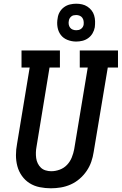

<svg xmlns="http://www.w3.org/2000/svg" viewBox="-20 -1007 656 1035"><path d="M254 8Q224 8 194 2Q164 -4 139.5 -19.5Q115 -35 98 -59Q81 -83 73.5 -111.5Q66 -140 66 -170.5Q66 -201 72 -232L140 -643H96V-735H303V-643H247L177 -217Q174 -201 173.5 -185.5Q173 -170 175 -155Q177 -140 183.5 -126.5Q190 -113 200.5 -103Q211 -93 226 -88.5Q241 -84 256 -84Q279 -84 302 -92.5Q325 -101 341.5 -118.5Q358 -136 367 -158.5Q376 -181 380 -203L453 -643H410V-735H616V-643H561L485 -188Q481 -161 472 -135Q463 -109 447 -85.5Q431 -62 409 -43Q387 -24 361 -12.5Q335 -1 308 3.5Q281 8 254 8ZM391 -783Q366 -783 343.5 -792Q321 -801 307.5 -819Q294 -837 290 -861Q286 -885 291 -910Q293 -927 302 -942.5Q311 -958 325.5 -968.5Q340 -979 357 -983Q374 -987 391 -987Q407 -987 422.5 -983.5Q438 -980 451 -971.5Q464 -963 473.5 -951Q483 -939 487.5 -924Q492 -909 492.5 -893Q493 -877 491 -860Q488 -843 479 -827.5Q470 -812 455.5 -801.5Q441 -791 424 -787Q407 -783 391 -783ZM391 -844Q397 -844 404 -845.5Q411 -847 417 -851.5Q423 -856 426.5 -862Q430 -868 431 -875Q432 -885 430.5 -894.5Q429 -904 423.5 -911.5Q418 -919 409 -922.5Q400 -926 391 -926Q384 -926 377 -924.5Q370 -923 364.5 -918.5Q359 -914 355.5 -908Q352 -902 351 -895Q349 -885 350.5 -875.5Q352 -866 357.5 -858.5Q363 -851 372 -847.5Q381 -844 391 -844Z"/></svg>

Font: Iosevka Etoile SmBdObl
Style: Regular
Weight: 600
Italic angle: -9°
Designer: Belleve Invis
Foundry: Belleve Invis
Version: Version 15.5.2; ttfautohint (v1.8.4)